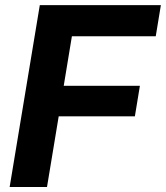

<svg xmlns="http://www.w3.org/2000/svg" viewBox="-20 -748 664 768"><path d="M18.6 0 139.2 -727.5H623.5L603 -603H267.6L234.9 -404.8H539.6L519.5 -282.7H214.8L168 0Z"/></svg>

Font: Inter 18pt
Style: Bold Italic
Weight: 700
Italic angle: -9.3988°
Designer: Rasmus Andersson
Foundry: rsms
Version: Version 4.001;git-66647c0bb